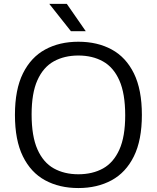

<svg xmlns="http://www.w3.org/2000/svg" viewBox="-20 -966 814 996"><path d="M386.5 9.5Q288 9.5 214 -30.8Q140 -71 98.8 -154.8Q57.5 -238.5 57.5 -370Q57.5 -501.5 99 -585.2Q140.5 -669 214.5 -709.2Q288.5 -749.5 386.5 -749.5Q485.5 -749.5 559.5 -709.2Q633.5 -669 674.8 -585Q716 -501 716 -370Q716 -239 674.5 -155Q633 -71 558.8 -30.8Q484.5 9.5 386.5 9.5ZM386.5 -62Q460 -62 514.5 -92.2Q569 -122.5 599.2 -189.8Q629.5 -257 629.5 -367.5Q629.5 -480.5 599.2 -548.8Q569 -617 514.2 -647.5Q459.5 -678 386.5 -678Q314 -678 259.2 -647.8Q204.5 -617.5 174.2 -550.2Q144 -483 144 -372.5Q144 -259.5 174.2 -191.2Q204.5 -123 259 -92.5Q313.5 -62 386.5 -62ZM348 -804 235.5 -946H326.5L425 -804Z"/></svg>

Font: Encode Sans SemiExpanded
Style: Regular
Weight: 400
Width: 6
Designer: Multiple Designers
Foundry: Impallari Type
Version: Version 3.002